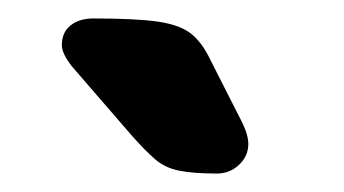

<svg xmlns="http://www.w3.org/2000/svg" viewBox="-20 -633 373 208"><path d="M58 -561 122 -487Q137 -470 148 -460.5Q159 -451 174.5 -448Q190 -445 215 -445Q229 -445 239 -454.5Q249 -464 249 -477Q249 -487 242 -501L208 -568Q199 -587 187 -596.5Q175 -606 151.5 -609.5Q128 -613 81 -613Q66 -613 56.5 -605.5Q47 -598 47 -584Q47 -575 58 -561Z"/></svg>

Font: Beiruti ExtraBold
Style: Regular
Weight: 800
Designer: Arlette Boutros
Foundry: Boutros
Version: Version 1.41